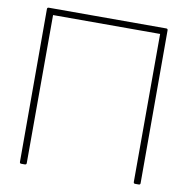

<svg xmlns="http://www.w3.org/2000/svg" viewBox="-85 -842 923 945"><g transform="rotate(10 376.5 -369.0)"><path d="M678 -751V13Q678 21 670 21H652Q644 21 644 13L645 -727H110L109 13Q109 21 101 21H83Q75 21 75 13V-751Q75 -759 83 -759H670Q678 -759 678 -751Z"/></g></svg>

Font: LINE Seed JP_TTF Thin
Style: Regular
Weight: 250
Designer: LY Corporation & Fontrix & Fontworks
Version: Version 1.008